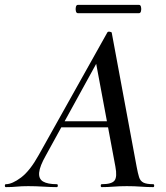

<svg xmlns="http://www.w3.org/2000/svg" viewBox="-58 -767 681 787"><path d="M-34 0Q-38 0 -38 -6Q-38 -12 -34 -12Q-8 -12 28.5 -39.5Q65 -67 101 -132L382 -634Q384 -638 391.5 -637Q399 -636 400 -633L502 -84Q507 -57 512 -41Q517 -25 530 -18.5Q543 -12 570 -12Q574 -12 574 -6Q574 0 570 0Q545 0 519 -2Q493 -4 462 -4Q432 -4 408 -2Q384 0 359 0Q355 0 355 -6Q355 -12 359 -12Q400 -12 411.5 -27Q423 -42 415 -84L333 -523L379 -583L130 -130Q105 -86 102.5 -60Q100 -34 118.5 -23Q137 -12 175 -12Q179 -12 179 -6Q179 0 174 0Q152 0 120 -2Q88 -4 58 -4Q29 -4 10.5 -2Q-8 0 -34 0ZM179 -245 194 -270H411L413 -245ZM261 -713Q255 -713 253 -721.5Q251 -730 253 -738.5Q255 -747 261 -747H512Q518 -747 520 -738.5Q522 -730 520 -721.5Q518 -713 512 -713Z"/></svg>

Font: Cormorant Garamond Light SemiBold
Style: Italic
Weight: 600
Italic angle: -10°
Version: Version 4.001